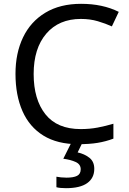

<svg xmlns="http://www.w3.org/2000/svg" viewBox="-20 -744 672 1004"><path d="M403 -645Q288 -645 222 -568Q156 -491 156 -357Q156 -224 217.5 -146.5Q279 -69 402 -69Q449 -69 491 -77Q533 -85 573 -97V-19Q533 -4 490.5 3Q448 10 389 10Q280 10 207 -35Q134 -80 97.5 -163Q61 -246 61 -358Q61 -466 100.5 -548.5Q140 -631 217 -677.5Q294 -724 404 -724Q517 -724 601 -682L565 -606Q532 -621 491.5 -633Q451 -645 403 -645ZM473 139Q473 187 436 213.5Q399 240 325 240Q293 240 275 235V180Q284 182 299 183.5Q314 185 328 185Q364 185 383 175.5Q402 166 402 141Q402 115 375.5 103Q349 91 311 86L354 0H412L386 53Q422 61 447.5 81Q473 101 473 139Z"/></svg>

Font: Noto Sans Saurashtra
Style: Regular
Weight: 400
Designer: Monotype Design Team
Foundry: Monotype Imaging Inc.
Version: Version 2.001; ttfautohint (v1.8.4.7-5d5b)